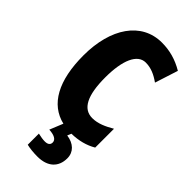

<svg xmlns="http://www.w3.org/2000/svg" viewBox="-295 -790 1097 1097"><g transform="rotate(45 253.5 -242.0)"><path d="M390 126C390 76 355 42 297 34L307 10C364 9 415 -4 459 -30V-182C416 -157 374 -137 328 -137C253 -137 216 -209 216 -354C216 -493 253 -578 320 -578C363 -578 400 -561 438 -534L483 -674C426 -708 368 -724 305 -724C140 -724 39 -575 39 -355C39 -152 107 -28 234 2L201 83C242 85 267 98 267 121C267 140 254 149 230 149C215 149 197 146 175 141V231C200 237 229 240 262 240C345 240 390 196 390 126Z"/></g></svg>

Font: Noto Sans Georgian ExtraCondensed Black
Style: Regular
Weight: 900
Width: 2
Designer: Monotype Design Team, Akaki Razmadze
Foundry: Google LLC
Version: Version 2.005